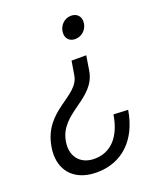

<svg xmlns="http://www.w3.org/2000/svg" viewBox="-132 -671 708 861"><g transform="rotate(-20 222.0 -241.0)"><path d="M311 -591C279 -591 251 -564 251 -528C251 -503 268 -486 294 -486C327 -486 355 -513 355 -548C355 -574 338 -591 311 -591ZM315 -401H245L234 -335C219 -238 55 -235 28 -67C26 -55 25 -44 25 -33C25 54 84 109 181 109C301 109 386 30 408 -107L339 -110C323 -8 270 48 192 48C132 48 95 10 95 -45C95 -53 96 -60 97 -68C118 -199 283 -202 304 -332Z"/></g></svg>

Font: Arthouse Owned
Style: Italic
Weight: 400
Italic angle: -10°
Designer: Jeremy Tribby
Foundry: Tribby Type
Version: Version 1.000;PS 001.000;hotconv 1.0.88;makeotf.lib2.5.64775